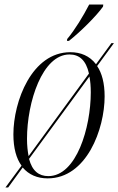

<svg xmlns="http://www.w3.org/2000/svg" viewBox="-20 -776 522 846"><path d="M276 -604 275 -596H284C336 -637 406 -707 434 -747L435 -756H373C346 -704 311 -646 276 -604ZM4 50H16L80 -38C107 -6 145 10 190 10C362 10 441 -208 441 -351C441 -410 429 -454 408 -485L482 -586H471L403 -493C375 -530 335 -546 290 -546C120 -546 39 -329 39 -184C39 -123 52 -77 75 -46ZM99 -164C99 -327 167 -536 286 -536C330 -536 359 -510 372 -452L106 -88C102 -109 99 -134 99 -164ZM193 0C152 0 122 -22 108 -76L374 -439C378 -419 380 -396 380 -369C380 -214 317 0 193 0Z"/></svg>

Font: Noto Serif Display Condensed Light
Style: Italic
Weight: 300
Width: 3
Italic angle: -12°
Designer: Monotype Design Team
Foundry: Monotype Imaging Inc.
Version: Version 2.009